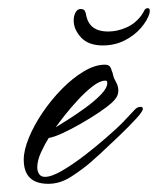

<svg xmlns="http://www.w3.org/2000/svg" viewBox="-20 -458 386 469"><path d="M98 -9Q38 -9 38 -68Q38 -91 50.5 -121.5Q63 -152 84 -183Q105 -214 131 -240.5Q157 -267 184.5 -283.5Q212 -300 236 -300Q244 -300 247.5 -296.5Q251 -293 253 -285Q255 -281 256 -276Q257 -271 259 -266Q263 -259 266 -252Q269 -245 269 -237Q269 -227 264 -219.5Q259 -212 252 -206Q242 -197 222 -183.5Q202 -170 178.5 -156.5Q155 -143 133.5 -133Q112 -123 99 -121Q90 -107 80.5 -86.5Q71 -66 71 -49Q71 -40 75.5 -33Q80 -26 90 -26Q106 -26 132.5 -41.5Q159 -57 188 -79.5Q217 -102 241.5 -123.5Q266 -145 278 -157L310 -191Q316 -197 323 -197Q329 -197 329 -192Q329 -186 312 -167.5Q295 -149 271.5 -126.5Q248 -104 228 -85.5Q208 -67 202 -62Q181 -44 154 -26.5Q127 -9 98 -9ZM116 -147Q126 -153 146.5 -166Q167 -179 189 -195Q211 -211 226.5 -227Q242 -243 242 -255Q242 -258 241 -260Q240 -261 237 -261Q224 -261 206 -247Q188 -233 170 -213.5Q152 -194 137.5 -175.5Q123 -157 116 -147ZM231 -347Q196 -347 178 -366.5Q160 -386 160 -408Q160 -419 164.5 -427.5Q169 -436 177 -436Q185 -436 187.5 -431Q190 -426 191 -418Q200 -381 244 -381Q266 -381 288 -390.5Q310 -400 325 -420Q330 -427 332.5 -432.5Q335 -438 341 -438Q348 -438 345 -425Q340 -408 324 -389.5Q308 -371 284 -359Q260 -347 231 -347Z"/></svg>

Font: Hurricane
Style: Regular
Weight: 400
Designer: Robert E. Leuschke
Foundry: Robert E. Leuschke
Version: Version 1.010; ttfautohint (v1.8.3)